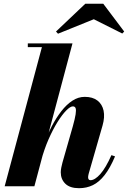

<svg xmlns="http://www.w3.org/2000/svg" viewBox="-20 -978 672 1008"><path d="M4.5 0 200 -730.5H126V-750H360.5L160.5 0ZM395 10Q347 10 323 -13.5Q299 -37 299 -73.5Q299 -84.5 301.8 -98.5Q304.5 -112.5 308 -125L362.5 -315.5Q373.5 -355 377 -377.8Q380.5 -400.5 377 -410Q373.5 -419.5 362.5 -419.5Q349 -419.5 327.8 -398Q306.5 -376.5 282.2 -337.8Q258 -299 235 -246.8Q212 -194.5 195.5 -133H183.5Q195 -177.5 212.2 -224.8Q229.5 -272 252.2 -315.8Q275 -359.5 302 -394.2Q329 -429 359.8 -449.2Q390.5 -469.5 425 -469.5Q466.5 -469.5 491.5 -450.2Q516.5 -431 523.8 -397.2Q531 -363.5 518.5 -319.5L446 -67.5Q445 -64 443.8 -58.2Q442.5 -52.5 442.5 -48.5Q442.5 -32 455 -32Q478 -32 506.5 -64Q535 -96 565 -163.5L584 -157Q558 -95.5 529.2 -58.8Q500.5 -22 467.5 -6Q434.5 10 395 10ZM284.5 -801 274 -812.5 428 -958.5H522L632 -812.5L622 -802L472.5 -877Z"/></svg>

Font: Bodoni Moda ExtraBold
Style: Italic
Weight: 800
Italic angle: -13°
Version: Version 2.005